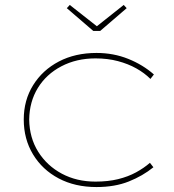

<svg xmlns="http://www.w3.org/2000/svg" viewBox="-20 -746 704 776"><path d="M370 10Q283 10 217 -25Q151 -60 113.5 -122Q76 -184 76 -263Q76 -341 114 -402Q152 -463 218 -497.5Q284 -532 370 -532Q439 -532 498.5 -508Q558 -484 602 -445L588 -427Q564 -451 531 -469.5Q498 -488 456.5 -499Q415 -510 366 -510Q289 -510 228 -478Q167 -446 133 -390.5Q99 -335 98 -263Q99 -189 134.5 -132.5Q170 -76 230 -44Q290 -12 366 -12Q417 -12 457.5 -22Q498 -32 530 -49.5Q562 -67 586 -88L600 -70Q557 -35 500.5 -12.5Q444 10 370 10ZM357 -621 250 -713 262 -726 379 -634H364L480 -726L492 -713L385 -621Z"/></svg>

Font: Lexend Exa Thin
Style: Regular
Weight: 250
Designer: Bonnie Shaver-Troup, Thomas Jockin
Foundry: Lexend
Version: Version 1.007